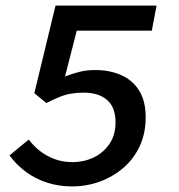

<svg xmlns="http://www.w3.org/2000/svg" viewBox="-20 -656 640 688"><path d="M238 12Q192 12 150.5 -1Q109 -14 74.5 -39Q40 -64 14 -99L83 -156Q101 -132 124.5 -114Q148 -96 177 -85.5Q206 -75 240 -75Q280 -75 315 -91.5Q350 -108 372 -140Q394 -172 394 -218Q394 -271 364 -297.5Q334 -324 280 -324Q255 -324 234.5 -320.5Q214 -317 193 -308.5Q172 -300 146 -287L103 -322L179 -636H541L524 -546H255L213 -382Q239 -392 264.5 -398.5Q290 -405 322 -405Q373 -405 414 -387Q455 -369 478.5 -331.5Q502 -294 502 -236Q502 -178 480.5 -132Q459 -86 421.5 -54Q384 -22 337 -5Q290 12 238 12Z"/></svg>

Font: Source Code Pro SemiBold
Style: Italic
Weight: 600
Italic angle: -11°
Monospace: yes
Designer: Paul D. Hunt, Teo Tuominen
Foundry: Adobe Systems Incorporated
Version: Version 1.016;hotconv 1.0.116;makeotfexe 2.5.65601